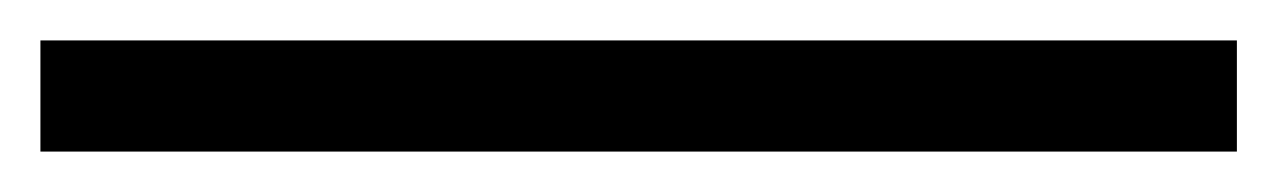

<svg xmlns="http://www.w3.org/2000/svg" viewBox="-26 0 632 95"><path d="M-6 75H586V20H-6Z"/></svg>

Font: Noto Serif SC SemiBold
Style: Regular
Weight: 600
Designer: Ryoko NISHIZUKA 西塚涼子 (kana & ideographs); Frank Grießhammer (Latin, Greek & Cyrillic); Wenlong ZHANG 张文龙 (bopomofo); San
Foundry: Adobe
Version: Version 2.001;hotconv 1.1.0;makeotfexe 2.6.0